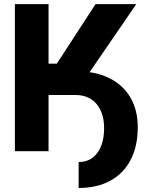

<svg xmlns="http://www.w3.org/2000/svg" viewBox="-20 -748 732 950"><path d="M257.8 -277.8V-395.5H354.5Q449.7 -396 518.6 -362.5Q587.4 -329.1 624.5 -266.8Q661.6 -204.6 661.6 -118.2Q661.6 -24.9 626.7 42.5Q591.8 109.9 526.1 146Q460.4 182.1 369.1 182.1V53.7Q427.2 53.7 460.7 9.8Q494.1 -34.2 495.1 -110.4Q495.6 -189 457.8 -233.4Q419.9 -277.8 354.5 -277.8ZM53.7 0V-727.5H220.2V-433.1H261.2L452.6 -727.5H654.3L345.7 -277.8H220.2V0Z"/></svg>

Font: Inter 20pt ExtraBold
Style: Regular
Weight: 800
Version: Version 4.001;git-66647c0bb